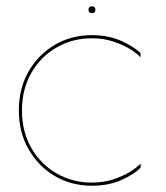

<svg xmlns="http://www.w3.org/2000/svg" viewBox="-20 -582 528 612"><path d="M262 -551Q262 -562 273 -562Q284 -562 284 -551Q284 -540 273 -540Q262 -540 262 -551ZM50 -230Q50 -163 79.5 -111Q109 -59 160 -29.5Q211 0 273 0Q310 0 341.5 -10.5Q373 -21 395.5 -35Q418 -49 428 -61V-48Q412 -29 370 -9.5Q328 10 273 10Q207 10 154.5 -21Q102 -52 71 -106.5Q40 -161 40 -230Q40 -300 71 -354Q102 -408 154.5 -439Q207 -470 273 -470Q328 -470 370 -450Q412 -430 428 -412V-399Q418 -411 395.5 -425Q373 -439 341.5 -449.5Q310 -460 273 -460Q211 -460 160 -430.5Q109 -401 79.5 -349Q50 -297 50 -230Z"/></svg>

Font: Jost* Hairline
Style: Regular
Weight: 100
Version: Version 3.7